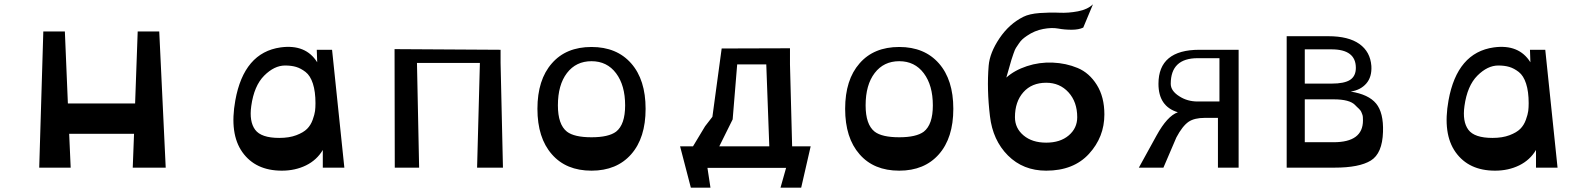

<svg xmlns="http://www.w3.org/2000/svg" viewBox="-20 -778 7401 891"><path d="M749 0H596L602 -157H301L308 0H162L181 -632H281L295 -298H607L619 -632H719Z M1288 14Q1166 14 1105 -71.5Q1044 -157 1072 -312Q1112 -534 1282 -558Q1399 -574 1452 -489L1450 -547H1521L1578 0H1478V-82Q1450 -35 1400 -10.5Q1350 14 1288 14ZM1276 -138Q1322 -138 1355 -150.5Q1388 -163 1405 -180Q1422 -197 1431 -222Q1440 -247 1442 -263Q1444 -279 1444 -299Q1444 -353 1432 -390Q1420 -427 1398 -444Q1376 -461 1354 -467.5Q1332 -474 1303 -474Q1253 -474 1206 -427Q1159 -380 1146 -286Q1136 -214 1164 -176Q1192 -138 1276 -138Z M2314 0H2194L2207 -486H1915L1925 0H1812L1811 -550L2303 -547V-486Z M2725 14Q2607 14 2541 -62Q2474 -138 2474 -273Q2474 -408 2541 -484Q2607 -560 2725 -560Q2842 -560 2909 -484Q2976 -408 2976 -273Q2976 -138 2909 -62Q2842 14 2725 14ZM2725 -141Q2804 -141 2839 -167Q2881 -200 2881 -289Q2881 -382 2839 -438Q2797 -494 2725 -494Q2653 -494 2611 -439Q2569 -384 2569 -289Q2569 -200 2611 -167Q2645 -141 2725 -141Z M3646 -479 3656 -99H3742L3698 93H3602L3628 1H3263L3277 93H3186L3136 -99H3196L3252 -192L3286 -236L3329 -553L3646 -554ZM3318 -99H3550L3536 -479H3401L3380 -224Z M4153 14Q4035 14 3969 -62Q3902 -138 3902 -273Q3902 -408 3969 -484Q4035 -560 4153 -560Q4270 -560 4337 -484Q4404 -408 4404 -273Q4404 -138 4337 -62Q4270 14 4153 14ZM4153 -141Q4232 -141 4267 -167Q4309 -200 4309 -289Q4309 -382 4267 -438Q4225 -494 4153 -494Q4081 -494 4039 -439Q3997 -384 3997 -289Q3997 -200 4039 -167Q4073 -141 4153 -141Z M4835 14Q4728 14 4657.5 -56.5Q4587 -127 4574 -239Q4559 -364 4568 -473Q4573 -533 4618 -600Q4663 -667 4729 -700Q4757 -714 4805 -717.5Q4853 -721 4895.5 -719Q4938 -717 4982.5 -725.5Q5027 -734 5052 -758L5007 -650Q4986 -640 4953 -640Q4920 -640 4890.5 -645.5Q4861 -651 4821 -643.5Q4781 -636 4746 -612Q4734 -604 4725 -596Q4716 -588 4707.5 -575Q4699 -562 4694.5 -555.5Q4690 -549 4683 -528.5Q4676 -508 4673.5 -500Q4671 -492 4662.5 -461.5Q4654 -431 4650 -418Q4688 -452 4745.5 -471Q4803 -490 4865 -487.5Q4927 -485 4981 -462.5Q5035 -440 5070 -384Q5105 -328 5105 -247Q5105 -142 5033.5 -64Q4962 14 4835 14ZM4979 -234Q4979 -305 4938.5 -349.5Q4898 -394 4835 -394Q4768 -394 4729 -350Q4690 -306 4690 -234Q4690 -183 4730 -149.5Q4770 -116 4835 -116Q4900 -116 4939.5 -149.5Q4979 -183 4979 -234Z M5446 -257Q5356 -284 5356 -389Q5356 -547 5546 -547H5728V0H5632V-231H5571Q5523 -231 5496 -213Q5467 -193 5439 -140L5379 0H5265L5347 -149Q5397 -240 5446 -257ZM5538 -508Q5413 -508 5413 -389Q5413 -356 5453 -331Q5490 -307 5538 -307H5639V-508Z M5951 0V-610H6144Q6238 -610 6288.5 -574Q6339 -538 6344 -472Q6347 -421 6320.5 -390.5Q6294 -360 6248 -353Q6331 -340 6366 -297.5Q6401 -255 6398 -166Q6395 -66 6341.5 -33Q6288 0 6173 0ZM6035 -390H6159Q6219 -390 6245.5 -407.5Q6272 -425 6272 -463Q6272 -549 6159 -549H6035ZM6035 -118H6169Q6305 -118 6305 -219Q6305 -228 6304.5 -235Q6304 -242 6301.5 -248Q6299 -254 6297.5 -258Q6296 -262 6292 -267Q6288 -272 6285.5 -274Q6283 -276 6277.5 -281.5Q6272 -287 6269 -290Q6244 -317 6169 -317H6035Z M6918 14Q6796 14 6735 -71.5Q6674 -157 6702 -312Q6742 -534 6912 -558Q7029 -574 7082 -489L7080 -547H7151L7208 0H7108V-82Q7080 -35 7030 -10.5Q6980 14 6918 14ZM6906 -138Q6952 -138 6985 -150.5Q7018 -163 7035 -180Q7052 -197 7061 -222Q7070 -247 7072 -263Q7074 -279 7074 -299Q7074 -353 7062 -390Q7050 -427 7028 -444Q7006 -461 6984 -467.5Q6962 -474 6933 -474Q6883 -474 6836 -427Q6789 -380 6776 -286Q6766 -214 6794 -176Q6822 -138 6906 -138Z"/></svg>

Font: OpenDyslexic
Style: Regular
Weight: 400
Designer: Abbie Gonzalez
Version: Version 0.920;hotconv 1.0.109;makeotfexe 2.5.65596